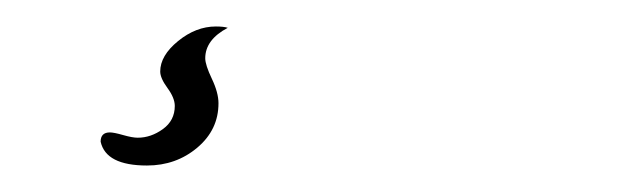

<svg xmlns="http://www.w3.org/2000/svg" viewBox="-20 3 478 145"><path d="M152 24Q135 33 135 47Q135 52 140 62.5Q145 73 145 81Q145 101 129 114.5Q113 128 91 128Q60 128 56 110Q56 103 63 103Q66 103 73 105Q80 107 84 107Q94 107 103 100.5Q112 94 112 83Q112 77 106.5 69.5Q101 62 101 57Q101 45 114.5 34Q128 23 143 23Q149 23 152 24Z"/></svg>

Font: Aguafina Script
Style: Regular
Weight: 400
Designer: Angel Koziupa and Alejandro Paul
Foundry: Angel Koziupa and Alejandro Paul
Version: Version 1.000